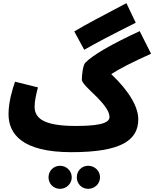

<svg xmlns="http://www.w3.org/2000/svg" viewBox="-20 -942 976 1215"><path d="M513 -627C588 -670 687 -722 839 -798L780 -922C630 -843 523 -787 450 -743ZM432 21C748 21 855 -55 855 -187C855 -261 804 -359 684 -473C736 -507 810 -545 936 -602L864 -745C685 -662 565 -593 519 -544C505 -529 498 -468 498 -438C498 -416 543 -377 597 -324C635 -284 673 -240 673 -201C673 -155 575 -145 458 -145C254 -145 199 -195 199 -267C199 -306 210 -349 220 -389L75 -425C58 -374 34 -298 34 -219C34 -96 118 21 432 21ZM538 253C579 253 613 221 613 180C613 139 579 107 538 107C497 107 466 139 466 180C466 221 497 253 538 253ZM360 253C400 253 434 221 434 180C434 139 400 107 360 107C319 107 287 139 287 180C287 221 319 253 360 253Z"/></svg>

Font: Noto Sans Arabic SemCond Blk
Style: Regular
Weight: 900
Width: 4
Designer: Monotype Design Team, Nadine Chahine, Nizar Qandah and Khaled Hosny
Foundry: Monotype Imaging Inc.
Version: Version 2.012